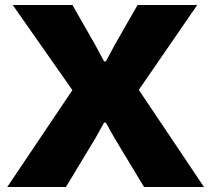

<svg xmlns="http://www.w3.org/2000/svg" viewBox="-20 -749 846 769"><path d="M9 0 270 -388 31 -729H270L361 -570L397 -503H404L440 -570L531 -729H770L536 -389L797 0H557L438 -197L404 -258H397L363 -197L244 0Z"/></svg>

Font: Mona Sans ExtraLight Black
Style: Regular
Weight: 900
Version: Version 2.000